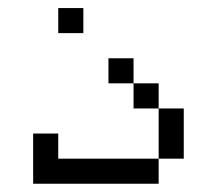

<svg xmlns="http://www.w3.org/2000/svg" viewBox="-20 -645 540 478"><path d="M187.5 -562.5V-625H125V-562.5ZM62.5 -312.5Q62.5 -312.5 62.5 -187.5H375V-250H125V-312.5ZM375 -250H437.5Q437.5 -250 437.5 -375H375Q375 -375 375 -250ZM375 -375V-437.5H312.5V-375ZM312.5 -437.5V-500H250V-437.5Z"/></svg>

Font: Unifont
Style: Regular
Weight: 500
Version: Version 15.1.04